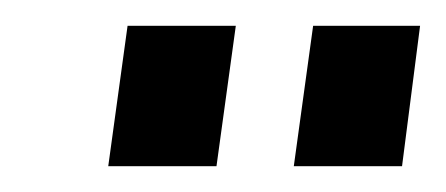

<svg xmlns="http://www.w3.org/2000/svg" viewBox="-20 -743 346 149"><path d="M163 -723H79L64 -614H148ZM306 -723H223L208 -614H292Z"/></svg>

Font: United Sans
Style: Italic
Weight: 400
Italic angle: -8°
Designer: Pablo Impallari, Rodrigo Fuenzalida (Modified by Dan O. Williams)
Version: Version 1.000;PS 001.000;hotconv 1.0.88;makeotf.lib2.5.64775